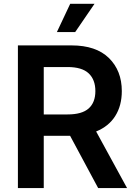

<svg xmlns="http://www.w3.org/2000/svg" viewBox="-20 -959 691 979"><path d="M71.3 0V-727.5H344.7Q469.7 -727.5 535.4 -663.1Q601.1 -598.6 601.1 -494.6Q601.1 -420.4 567.6 -367.4Q534.2 -314.5 470.2 -288.6L627.9 0H480.5L337.4 -266.6H203.1V0ZM203.1 -375.5H324.7Q397.9 -375.5 432.1 -406Q466.3 -436.5 466.3 -494.6Q466.3 -552.7 432.1 -585Q397.9 -617.2 324.2 -617.2H203.1ZM270 -795.4 337.9 -939.5H461.9L363.3 -795.4Z"/></svg>

Font: Inter Semi Bold
Style: Regular
Weight: 600
Designer: Rasmus Andersson
Foundry: rsms
Version: Version 4.000;git-e0f93cc